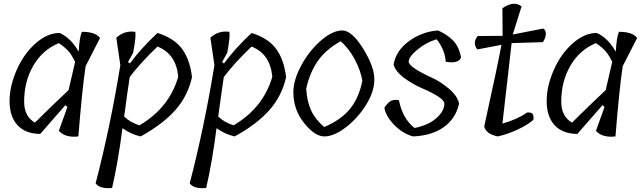

<svg xmlns="http://www.w3.org/2000/svg" viewBox="-20 -712 3345 1002"><path d="M321 -163 190 -13Q113 -14 72 -58Q31 -102 30 -180.5Q29 -259 66 -344.5Q103 -430 165 -485Q227 -540 291 -540Q350 -514 390 -443L391 -446Q394 -512 407 -546Q478 -546 502 -514L427 -367Q409 -251 389 0Q321 8 287 -29L332 -154ZM106 -181Q106 -105 162 -72Q253 -162 338 -242L372 -389Q356 -423 338 -444Q320 -465 287 -487Q202 -452 154 -369.5Q106 -287 106 -181Z M648 -388 658 -381Q717 -461 802 -540Q891 -512 931.5 -455Q972 -398 982 -309Q960 -211 895 -137.5Q830 -64 714 0Q664 -11 619 -43Q596 136 565 269Q501 275 479 245Q556 -51 608 -372L587 -515Q629 -554 686 -546Q691 -522 675 -437ZM708 -58Q863 -149 910 -311Q900 -430 802 -469Q712 -383 657 -310Q646 -240 628 -104Q659 -73 708 -58Z M1139 -388 1149 -381Q1208 -461 1293 -540Q1382 -512 1422.5 -455Q1463 -398 1473 -309Q1451 -211 1386 -137.5Q1321 -64 1205 0Q1155 -11 1110 -43Q1087 136 1056 269Q992 275 970 245Q1047 -51 1099 -372L1078 -515Q1120 -554 1177 -546Q1182 -522 1166 -437ZM1199 -58Q1354 -149 1401 -311Q1391 -430 1293 -469Q1203 -383 1148 -310Q1137 -240 1119 -104Q1150 -73 1199 -58Z M1511 -230Q1511 -295 1553 -372Q1595 -449 1655.5 -501Q1716 -553 1766 -553Q1816 -553 1874 -460Q1932 -367 1933.5 -302Q1935 -237 1891.5 -166.5Q1848 -96 1785.5 -48Q1723 0 1673 0Q1623 0 1567 -70Q1511 -140 1511 -230ZM1758 -497Q1678 -452 1637 -391.5Q1596 -331 1578 -249Q1582 -182 1604 -135Q1626 -88 1672 -49Q1761 -87 1807.5 -145Q1854 -203 1871 -291Q1862 -344 1832 -401Q1802 -458 1758 -497Z M2299 -171Q2299 -202 2177 -254Q2131 -274 2087.5 -306.5Q2044 -339 2034 -375Q2046 -447 2114 -497Q2182 -547 2266 -553Q2314 -532 2344.5 -500.5Q2375 -469 2386 -414Q2383 -398 2362.5 -390.5Q2342 -383 2306 -390Q2303 -450 2259 -507Q2206 -492 2159.5 -454Q2113 -416 2113 -390Q2113 -362 2233 -307Q2279 -286 2322.5 -249.5Q2366 -213 2376 -172Q2359 -94 2296.5 -49Q2234 -4 2135 0Q2080 -16 2036.5 -61Q1993 -106 1986 -150Q2004 -177 2020.5 -185.5Q2037 -194 2062 -189Q2080 -95 2143 -44Q2217 -59 2258 -96Q2299 -133 2299 -171Z M2813 -492 2650 -487Q2643 -420 2626.5 -280.5Q2610 -141 2602 -67Q2680 -89 2731 -125Q2754 -126 2760 -117Q2766 -108 2764 -87Q2732 -59 2678.5 -34.5Q2625 -10 2577 0Q2516 -13 2507 -52Q2580 -384 2597 -478L2471 -454Q2444 -488 2473 -524L2603 -525L2602 -669Q2661 -710 2702 -679L2656 -532L2815 -563Q2829 -555 2828.5 -534.5Q2828 -514 2813 -492Z M3124 -163 2993 -13Q2916 -14 2875 -58Q2834 -102 2833 -180.5Q2832 -259 2869 -344.5Q2906 -430 2968 -485Q3030 -540 3094 -540Q3153 -514 3193 -443L3194 -446Q3197 -512 3210 -546Q3281 -546 3305 -514L3230 -367Q3212 -251 3192 0Q3124 8 3090 -29L3135 -154ZM2909 -181Q2909 -105 2965 -72Q3056 -162 3141 -242L3175 -389Q3159 -423 3141 -444Q3123 -465 3090 -487Q3005 -452 2957 -369.5Q2909 -287 2909 -181Z"/></svg>

Font: Tillana
Style: Regular
Weight: 400
Designer: Lipi Raval (Devanagari, Latin), Jonny Pinhorn (Latin)
Foundry: Indian Type Foundry
Version: Version 2.003;PS 1.0;hotconv 1.0.79;makeotf.lib2.5.61930; tt